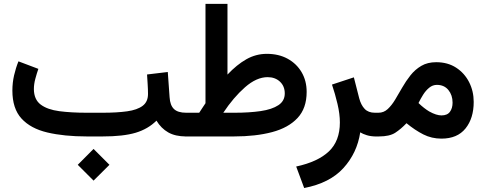

<svg xmlns="http://www.w3.org/2000/svg" viewBox="-20 -700 2493 985"><path d="M460 64 541.5 145.5 460 226.6 378.9 145.5ZM734.4 -317.9 840.8 -330.6 850.1 -200.7Q852.5 -160.2 872.3 -140.9Q892.1 -121.6 935.1 -121.6H946.8V0H935.1Q879.4 0 843 -20.8Q806.6 -41.5 782.7 -81.1Q739.7 -38.1 676 -19Q612.3 0 506.8 0H425.3Q309.1 0 223.1 -20.3Q137.2 -40.5 90.3 -91.8Q43.5 -143.1 43.5 -235.4Q43.5 -275.4 52.2 -313.5Q61 -351.6 74.7 -385.3L176.8 -346.7Q168.9 -324.2 161.4 -296.4Q153.8 -268.6 153.8 -242.7Q154.3 -189.5 188.7 -163.6Q223.1 -137.7 284.2 -129.6Q345.2 -121.6 425.3 -121.6H506.8Q580.1 -121.6 632.1 -128.9Q684.1 -136.2 711.7 -157Q739.3 -177.7 739.3 -217.8Q739.3 -240.7 737.5 -268.1Q735.8 -295.4 734.4 -317.9Z M1002 -121.6Q1009.8 -134.3 1018.1 -146.2Q1026.4 -158.2 1034.2 -170.4V-680.2H1147V-317.4Q1194.8 -368.2 1243.9 -396Q1293 -423.8 1349.1 -423.8Q1409.7 -423.8 1455.6 -398.7Q1501.5 -373.5 1527.3 -329.6Q1553.2 -285.6 1553.2 -228.5Q1553.2 -144.5 1506.3 -94.5Q1459.5 -44.4 1375.7 -22.2Q1292 0 1180.2 0H927.2V-121.6ZM1353 -304.2Q1295.9 -304.2 1236.8 -252.2Q1177.7 -200.2 1125.5 -121.6H1183.1Q1259.3 -121.6 1317.4 -130.1Q1375.5 -138.7 1408.2 -160.4Q1440.9 -182.1 1440.9 -220.7Q1440.9 -257.8 1416.3 -281Q1391.6 -304.2 1353 -304.2Z M1908.7 0Q1882.8 0 1862.1 -6.3Q1841.3 -12.7 1828.1 -21Q1812 85 1741.9 162.1Q1671.9 239.3 1540.5 264.6L1499.5 154.3Q1610.4 130.4 1667 76.9Q1723.6 23.4 1723.6 -71.8Q1723.6 -115.2 1711.4 -167Q1699.2 -218.8 1683.1 -266.1L1795.4 -303.2L1822.8 -195.8Q1832 -161.1 1850.8 -141.4Q1869.6 -121.6 1903.3 -121.6H1921.9V0Z M2244.6 11.2Q2194.3 11.2 2151.6 -10.5Q2108.9 -32.2 2065.4 -67.9Q2037.1 -38.1 2007.8 -19Q1978.5 0 1923.8 0H1902.3V-121.6H1921.4Q1948.7 -121.6 1969 -140.4Q1989.3 -159.2 2007.1 -188.7Q2024.9 -218.3 2043.7 -251.2Q2062.5 -284.2 2085.9 -313.7Q2109.4 -343.3 2141.4 -362.1Q2173.3 -380.9 2217.8 -380.9Q2276.9 -380.9 2319.8 -353Q2362.8 -325.2 2386.5 -278.8Q2410.2 -232.4 2410.2 -177.2Q2410.2 -93.3 2368.2 -41Q2326.2 11.2 2244.6 11.2ZM2221.2 -264.6Q2199.7 -264.6 2181.9 -250Q2164.1 -235.4 2150.6 -213.9Q2137.2 -192.4 2127 -171.4Q2141.6 -157.2 2155.5 -146.5Q2169.4 -135.7 2181.6 -128.4Q2200.7 -117.7 2216.6 -112.8Q2232.4 -107.9 2244.6 -107.9Q2274.9 -107.9 2288.3 -126.5Q2301.8 -145 2301.8 -173.3Q2301.8 -211.9 2280.3 -238.3Q2258.8 -264.6 2221.2 -264.6Z"/></svg>

Font: Vazirmatn FD SemiBold
Style: Regular
Weight: 600
Designer: Saber Rastikerdar
Foundry: Saber Rastikerdar
Version: Version 33.001